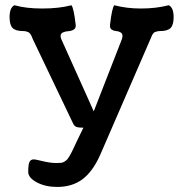

<svg xmlns="http://www.w3.org/2000/svg" viewBox="-20 -555 714 744"><path d="M217.8 -402.8 343.3 -123.5 452.1 -402.8Q454.6 -410.2 454.6 -416Q454.6 -425.3 447 -429.7Q439.5 -434.1 430.4 -434.6Q421.4 -435.1 413.8 -439.7Q406.2 -444.3 406.2 -454.6V-458Q413.6 -523.4 422.9 -534.7Q470.7 -522 525.9 -522Q584.5 -522 633.8 -534.7Q652.8 -525.9 652.8 -488.3Q652.8 -458.5 641.1 -446.5Q629.4 -434.6 600.1 -434.6Q593.3 -434.6 587.9 -433.1Q582.5 -431.6 579.3 -430.2Q576.2 -428.7 573.2 -424.8Q570.3 -420.9 569.3 -418.7Q568.4 -416.5 566.2 -411.1Q564 -405.8 563 -403.8L367.7 46.4Q338.9 110.4 299.1 139.9Q259.3 169.4 201.7 169.4Q155.8 169.4 122.6 151.6Q89.4 133.8 89.4 111.3Q89.4 82.5 94.2 72.5Q99.1 62.5 111.8 62.5Q116.7 62.5 145.8 69.6Q174.8 76.7 199.7 76.7Q210.9 76.7 217.3 75.9Q223.6 75.2 230.5 70.8Q237.3 66.4 240.7 62.5Q244.1 58.6 251.5 45.9Q258.8 33.2 263.7 22.2Q268.6 11.2 280.5 -13.4Q292.5 -38.1 303.2 -60.1Q285.2 -60.1 276.4 -63.2Q267.6 -66.4 263.2 -76.7L106.9 -403.8Q106.4 -405.3 104 -411.1Q101.6 -417 100.6 -418.7Q99.6 -420.4 96.4 -424.6Q93.3 -428.7 90.1 -430.2Q86.9 -431.6 81.8 -433.1Q76.7 -434.6 69.8 -434.6Q40.5 -434.6 28.8 -446.5Q17.1 -458.5 17.1 -488.3Q17.1 -525.9 36.1 -534.7Q80.6 -522 144 -522Q208.5 -522 256.8 -534.7Q266.1 -523.4 273.4 -458V-454.6Q273.4 -444.3 264.2 -439.5Q254.9 -434.6 244.1 -434.1Q233.4 -433.6 224.1 -429.4Q214.8 -425.3 214.8 -416Q214.8 -408.2 217.8 -402.8Z"/></svg>

Font: Coustard
Style: Regular
Weight: 400
Foundry: vernon adams
Version: Version 1.001